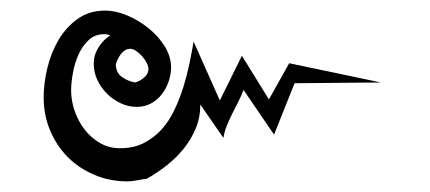

<svg xmlns="http://www.w3.org/2000/svg" viewBox="-20 -439 817 365"><path d="M115.2 -267.1Q115.2 -248 121.8 -228.5Q128.4 -209 140.6 -193.1Q152.8 -177.2 169.9 -167.2Q187 -157.2 208 -157.2Q233.9 -157.2 253.2 -167Q272.5 -176.8 286.9 -192.6Q301.3 -208.5 311.3 -229.5Q321.3 -250.5 328.4 -272.9Q335.4 -295.4 340.1 -317.9Q344.7 -340.3 348.1 -359.9L397.9 -248L439.9 -333L491.2 -250L529.8 -318.8L704.1 -282.2L540 -280.8L501 -183.1L442.9 -268.1Q439 -257.3 433.1 -245.8Q427.2 -234.4 421.4 -222.7Q415.5 -210.9 410.9 -199.2Q406.2 -187.5 404.8 -176.8L360.8 -240.2Q360.8 -215.8 352.1 -194.8Q343.3 -173.8 329.1 -156.2Q314.9 -138.7 296.6 -124.3Q278.3 -109.9 258.8 -99.1Q250 -98.1 240.5 -96.2Q231 -94.2 222.2 -94.2Q188.5 -94.2 159.2 -106.7Q129.9 -119.1 108.6 -140.6Q87.4 -162.1 75.2 -191.2Q63 -220.2 63 -253.9Q63 -279.8 69.8 -308.8Q76.7 -337.9 90.8 -362.3Q105 -386.7 127.2 -402.8Q149.4 -418.9 180.2 -418.9Q199.7 -418.9 221.7 -409.7Q243.7 -400.4 262.2 -385.5Q280.8 -370.6 293 -351.1Q305.2 -331.5 305.2 -311Q305.2 -297.4 300.5 -283.9Q295.9 -270.5 287.6 -259.8Q279.3 -249 267.1 -242.4Q254.9 -235.8 240.2 -235.8Q224.1 -235.8 209.5 -242.7Q194.8 -249.5 183.3 -261Q171.9 -272.5 165 -287.1Q158.2 -301.8 158.2 -317.9Q158.2 -334.5 167.2 -348.9Q176.3 -363.3 189.9 -372.1Q187 -372.6 184.1 -373.3Q181.2 -374 178.2 -374Q160.2 -374 148.2 -362.5Q136.2 -351.1 128.9 -334.5Q121.6 -317.9 118.4 -299.3Q115.2 -280.8 115.2 -267.1ZM200.2 -316.9Q200.2 -301.3 211.4 -293Q222.7 -284.7 236.8 -282.2Q245.1 -284.2 253.7 -291.3Q262.2 -298.3 262.2 -308.1Q262.2 -313 258.8 -319.6Q255.4 -326.2 250.2 -332Q245.1 -337.9 239 -342Q232.9 -346.2 228 -346.2Q222.2 -346.2 217.8 -343.5Q213.4 -340.8 210 -336.4Q206.5 -332 204.1 -326.9Q201.7 -321.8 200.2 -316.9Z"/></svg>

Font: Saysettha OT
Style: Regular
Weight: 400
Designer: John M. Durdin and Silvain Dupertuis
Foundry: Lao Script for Windows
Version: Version 2.000